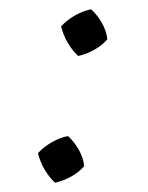

<svg xmlns="http://www.w3.org/2000/svg" viewBox="-20 -393 319 415"><path d="M99 2Q87 -9 77 -25.5Q67 -42 62 -62Q74 -75 91 -85Q108 -95 127 -99Q141 -86 150.5 -69Q160 -52 162 -34Q151 -21 134 -11.5Q117 -2 99 2ZM149 -272Q137 -283 127 -299.5Q117 -316 112 -336Q124 -349 141 -359Q158 -369 177 -373Q191 -360 200.5 -343Q210 -326 212 -308Q201 -295 184 -285.5Q167 -276 149 -272Z"/></svg>

Font: Piazzolla Thin Light
Style: Italic
Weight: 300
Italic angle: -11.3°
Version: Version 2.005